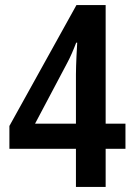

<svg xmlns="http://www.w3.org/2000/svg" viewBox="-20 -736 530 756"><path d="M279 0H396V-150H474V-249H396V-716H281L17 -240V-150H279ZM118 -249 244 -487C257 -511 269 -539 280 -568H284C283 -555 279 -479 279 -443V-249Z"/></svg>

Font: Noto Sans Tamil Condensed SemiBold
Style: Regular
Weight: 600
Width: 3
Designer: Jelle Bosma - Monotype Design Team
Foundry: Monotype Imaging Inc.
Version: Version 2.004